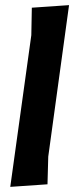

<svg xmlns="http://www.w3.org/2000/svg" viewBox="-20 -724 289 748"><path d="M249 -704 168 -114 165 -6 20 4 102 -587 104 -694Z"/></svg>

Font: Alegreya Sans SC ExtraBold
Style: Italic
Weight: 800
Italic angle: -7°
Designer: Juan Pablo del Peral
Foundry: Huerta Tipografica
Version: Version 2.007